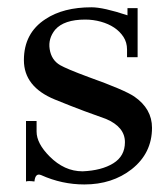

<svg xmlns="http://www.w3.org/2000/svg" viewBox="-20 -486 454 519"><path d="M390.9 -140.6Q390.9 -72 336 -28.6Q283.4 12.6 208 12.6Q147.4 12.6 91.4 -12.6Q75.4 -19.4 73.1 4.6Q56 2.3 50.3 4.6V-158.9H78.9V-130.3Q78.9 -98.3 114.3 -62.9Q133.7 -43.4 156 -33.1Q178.3 -22.9 203.4 -22.9Q254.9 -25.1 286.3 -44.6Q317.7 -64 317.7 -101.7Q317.7 -142.9 266.3 -164.6Q243.4 -172.6 208 -185.7Q172.6 -198.9 128 -217.1Q44.6 -251.4 44.6 -323.4Q44.6 -396.6 102.9 -434.3Q150.9 -466.3 227.4 -466.3Q259.4 -466.3 324.6 -444.6V-464H352V-331.4H323.4V-352Q323.4 -371.4 313.7 -386.3Q304 -401.1 288.6 -411.4Q273.1 -421.7 252.6 -427.4Q232 -433.1 210.3 -433.1Q153.1 -433.1 129.1 -405.7Q109.7 -381.7 114.3 -353.1Q118.9 -323.4 142.9 -309.7Q150.9 -305.1 169.7 -297.1Q188.6 -289.1 219.4 -277.7Q267.4 -260.6 298.3 -247.4Q329.1 -234.3 342.9 -225.1Q390.9 -192 390.9 -140.6Z"/></svg>

Font: t
Style: Regular
Weight: 400
Designer: Takis Katsoulidis and George D. Matthiopoulos
Foundry: Takis Katsoulidis and George D. Matthiopoulos
Version: Version 1.0 ; ttfautohint (v1.8.1)